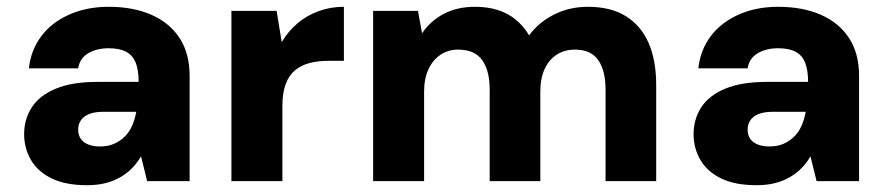

<svg xmlns="http://www.w3.org/2000/svg" viewBox="-20 -533 2607 565"><path d="M236 12Q173 12 132 -8Q91 -28 71 -62.5Q51 -97 51 -138Q51 -182 73.5 -217Q96 -252 144 -272Q192 -292 266 -292H388Q388 -326 379.5 -348Q371 -370 351.5 -380.5Q332 -391 300 -391Q265 -391 240 -376.5Q215 -362 210 -332H65Q71 -386 101.5 -426.5Q132 -467 183.5 -490Q235 -513 300 -513Q372 -513 425.5 -489.5Q479 -466 508.5 -421Q538 -376 538 -309V0H413L395 -73Q384 -54 369 -38.5Q354 -23 334 -11.5Q314 0 290 6Q266 12 236 12ZM274 -102Q298 -102 316 -110Q334 -118 347.5 -131.5Q361 -145 369 -163.5Q377 -182 381 -204H284Q259 -204 242.5 -197.5Q226 -191 218 -179Q210 -167 210 -152Q210 -135 218 -124Q226 -113 240.5 -107.5Q255 -102 274 -102Z M661 0V-501H794L809 -409Q828 -441 855 -464Q882 -487 917 -500Q952 -513 992 -513V-354H946Q916 -354 891 -347.5Q866 -341 848 -326Q830 -311 820.5 -285Q811 -259 811 -221V0Z M1078 0V-501H1210L1222 -435Q1246 -471 1285.5 -492Q1325 -513 1378 -513Q1415 -513 1445 -503.5Q1475 -494 1498 -475Q1521 -456 1537 -429Q1566 -468 1611 -490.5Q1656 -513 1710 -513Q1777 -513 1821.5 -485.5Q1866 -458 1888.5 -407Q1911 -356 1911 -282V0H1762V-269Q1762 -325 1740.5 -356Q1719 -387 1672 -387Q1641 -387 1618 -372Q1595 -357 1582.5 -329.5Q1570 -302 1570 -263V0H1421V-269Q1421 -325 1399 -356Q1377 -387 1328 -387Q1299 -387 1276.5 -372Q1254 -357 1241 -329.5Q1228 -302 1228 -263V0Z M2206 12Q2143 12 2102 -8Q2061 -28 2041 -62.5Q2021 -97 2021 -138Q2021 -182 2043.5 -217Q2066 -252 2114 -272Q2162 -292 2236 -292H2358Q2358 -326 2349.5 -348Q2341 -370 2321.5 -380.5Q2302 -391 2270 -391Q2235 -391 2210 -376.5Q2185 -362 2180 -332H2035Q2041 -386 2071.5 -426.5Q2102 -467 2153.5 -490Q2205 -513 2270 -513Q2342 -513 2395.5 -489.5Q2449 -466 2478.5 -421Q2508 -376 2508 -309V0H2383L2365 -73Q2354 -54 2339 -38.5Q2324 -23 2304 -11.5Q2284 0 2260 6Q2236 12 2206 12ZM2244 -102Q2268 -102 2286 -110Q2304 -118 2317.5 -131.5Q2331 -145 2339 -163.5Q2347 -182 2351 -204H2254Q2229 -204 2212.5 -197.5Q2196 -191 2188 -179Q2180 -167 2180 -152Q2180 -135 2188 -124Q2196 -113 2210.5 -107.5Q2225 -102 2244 -102Z"/></svg>

Font: DM Sans 18pt Black
Style: Regular
Weight: 900
Designer: Colophon Foundry, Jonny Pinhorn
Foundry: Colophon Foundry
Version: Version 4.004;gftools[0.9.30]